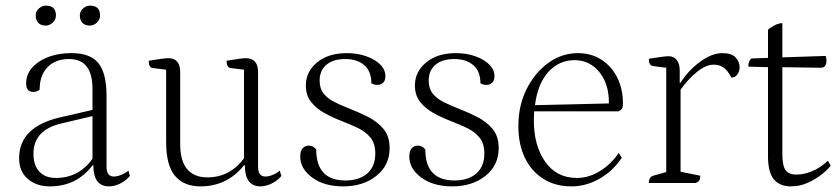

<svg xmlns="http://www.w3.org/2000/svg" viewBox="-20 -651 2975 683"><path d="M157 12Q110 12 79 -14.5Q48 -41 48 -88Q48 -199 192 -233L309 -260V-335Q309 -441 226 -441Q177 -441 149 -412Q121 -383 121 -332Q112 -324 98 -324Q73 -324 73 -355Q73 -401 119 -431.5Q165 -462 235 -462Q301 -462 330 -426.5Q359 -391 359 -308V-58Q359 -23 385 -23Q397 -23 411.5 -29Q426 -35 437 -44L442 -25Q428 -8 407.5 2Q387 12 368 12Q312 12 312 -63H309Q253 12 157 12ZM179 -18Q260 -18 309 -86V-238L199 -212Q99 -189 99 -104Q99 -63 120 -40.5Q141 -18 179 -18ZM300 -560Q282 -560 273 -570Q264 -580 264 -596Q264 -611 275.5 -621Q287 -631 300 -631Q336 -631 336 -596Q336 -581 324.5 -570.5Q313 -560 300 -560ZM143 -560Q125 -560 116 -570Q107 -580 107 -596Q107 -611 118.5 -621Q130 -631 143 -631Q179 -631 179 -596Q179 -581 167.5 -570.5Q156 -560 143 -560Z M693 12Q634 12 602.5 -25.5Q571 -63 571 -145V-403L523 -409Q509 -411 509 -435Q541 -440 555.5 -442Q570 -444 579 -444Q621 -444 621 -394V-139Q621 -78 646 -49Q671 -20 718 -20Q759 -20 792 -38Q825 -56 848 -88V-403L800 -409Q786 -411 786 -435Q817 -440 832 -442Q847 -444 855 -444Q898 -444 898 -394V-58Q898 -23 924 -23Q936 -23 950.5 -29Q965 -35 975 -44L981 -25Q967 -8 946 2Q925 12 907 12Q851 12 851 -63H848Q788 12 693 12Z M1201 12Q1133 12 1090.5 -19.5Q1048 -51 1048 -94Q1048 -115 1057 -124Q1066 -133 1078 -133Q1095 -133 1105 -119Q1105 -9 1209 -9Q1258 -9 1286.5 -34Q1315 -59 1315 -105Q1315 -141 1297.5 -162Q1280 -183 1252.5 -196Q1225 -209 1194 -221Q1163 -233 1134 -249Q1105 -265 1086.5 -288.5Q1068 -312 1068 -347Q1068 -396 1108 -429Q1148 -462 1214 -462Q1251 -462 1282.5 -451Q1314 -440 1332.5 -421.5Q1351 -403 1351 -380Q1351 -364 1342.5 -356.5Q1334 -349 1322 -349Q1310 -349 1301 -355Q1301 -397 1276 -419Q1251 -441 1208 -441Q1165 -441 1141 -420.5Q1117 -400 1117 -364Q1117 -336 1131.5 -318Q1146 -300 1170 -288Q1194 -276 1222 -265Q1256 -252 1289.5 -235Q1323 -218 1344.5 -192Q1366 -166 1366 -124Q1366 -63 1319 -25.5Q1272 12 1201 12Z M1589 12Q1521 12 1478.5 -19.5Q1436 -51 1436 -94Q1436 -115 1445 -124Q1454 -133 1466 -133Q1483 -133 1493 -119Q1493 -9 1597 -9Q1646 -9 1674.5 -34Q1703 -59 1703 -105Q1703 -141 1685.5 -162Q1668 -183 1640.5 -196Q1613 -209 1582 -221Q1551 -233 1522 -249Q1493 -265 1474.5 -288.5Q1456 -312 1456 -347Q1456 -396 1496 -429Q1536 -462 1602 -462Q1639 -462 1670.5 -451Q1702 -440 1720.5 -421.5Q1739 -403 1739 -380Q1739 -364 1730.5 -356.5Q1722 -349 1710 -349Q1698 -349 1689 -355Q1689 -397 1664 -419Q1639 -441 1596 -441Q1553 -441 1529 -420.5Q1505 -400 1505 -364Q1505 -336 1519.5 -318Q1534 -300 1558 -288Q1582 -276 1610 -265Q1644 -252 1677.5 -235Q1711 -218 1732.5 -192Q1754 -166 1754 -124Q1754 -63 1707 -25.5Q1660 12 1589 12Z M2013 12Q1955 12 1912.5 -15Q1870 -42 1847 -90Q1824 -138 1824 -202Q1824 -276 1853.5 -334.5Q1883 -393 1931 -427.5Q1979 -462 2036 -462Q2083 -462 2119 -439Q2155 -416 2175.5 -375.5Q2196 -335 2196 -282Q2196 -266 2189 -260.5Q2182 -255 2178 -255H1880Q1879 -240 1879 -223Q1879 -133 1919.5 -75.5Q1960 -18 2032 -18Q2074 -18 2113.5 -42Q2153 -66 2181 -107L2192 -90Q2161 -43 2113 -15.5Q2065 12 2013 12ZM2024 -437Q1969 -437 1931 -395.5Q1893 -354 1883 -277L2146 -283Q2147 -351 2112.5 -394Q2078 -437 2024 -437Z M2288 0Q2288 -21 2304 -26L2350 -39V-410L2303 -416Q2288 -418 2288 -442Q2321 -447 2335.5 -449Q2350 -451 2359 -451Q2376 -451 2387 -438Q2398 -425 2398 -400V-356H2400Q2430 -402 2471.5 -432Q2513 -462 2549 -462Q2583 -462 2597 -446.5Q2611 -431 2611 -412Q2611 -397 2603 -386Q2595 -375 2582 -375Q2567 -403 2552 -412Q2537 -421 2519 -421Q2491 -421 2459 -395Q2427 -369 2401 -332V-40L2471 -26Q2471 -14 2467.5 -8.5Q2464 -3 2453 0Z M2794 12Q2753 12 2732.5 -13.5Q2712 -39 2712 -95V-412L2642 -414Q2642 -434 2653 -443L2712 -445V-545Q2720 -553 2734.5 -560.5Q2749 -568 2763 -569V-447L2917 -452Q2919 -447 2919.5 -443Q2920 -439 2920 -436Q2920 -411 2901 -410L2763 -412V-103Q2763 -63 2774 -46.5Q2785 -30 2814 -30Q2840 -30 2869 -42Q2898 -54 2925 -79L2935 -62Q2927 -50 2905.5 -32.5Q2884 -15 2855 -1.5Q2826 12 2794 12Z"/></svg>

Font: Petrona ExtraLight
Style: Regular
Weight: 200
Designer: Ringo R. Seeber
Foundry: Ringo R. Seeber
Version: Version 2.001; ttfautohint (v1.8.3)